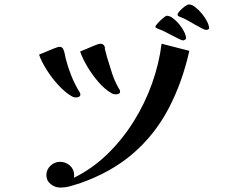

<svg xmlns="http://www.w3.org/2000/svg" viewBox="-20 -845 1040 865"><path d="M342 -419Q342 -412 335.5 -409Q329 -406 323 -406Q311 -406 302 -412Q273 -429 243.5 -461Q214 -493 190.5 -530Q167 -567 156 -599Q166 -603 185 -611Q204 -619 222.5 -626.5Q241 -634 249 -634Q260 -634 265 -623.5Q270 -613 272 -600.5Q274 -588 276 -581Q286 -543 300.5 -506Q315 -469 336 -434Q338 -431 340 -427.5Q342 -424 342 -419ZM833 -616Q801 -473 739.5 -356Q678 -239 580 -154Q482 -69 339 -19Q318 -12 296 -6Q274 0 251 0Q228 0 208.5 -15.5Q189 -31 189 -56Q189 -81 207.5 -98.5Q226 -116 251 -116Q276 -116 295 -99Q314 -82 314 -56Q314 -53 314 -50Q314 -47 313 -44Q396 -85 463.5 -150.5Q531 -216 582 -297.5Q633 -379 665 -469Q697 -559 708 -648ZM521 -432Q521 -425 514.5 -422.5Q508 -420 502 -420Q490 -420 481 -426Q452 -443 424 -475Q396 -507 374 -544Q352 -581 341 -613Q351 -617 370 -625Q389 -633 407 -640.5Q425 -648 433 -648Q446 -648 451 -636Q453 -633 452.5 -629.5Q452 -626 453 -623Q455 -614 457.5 -605.5Q460 -597 462 -588Q473 -552 484.5 -516Q496 -480 515 -447Q517 -444 519 -440.5Q521 -437 521 -432ZM818 -673Q818 -669 813.5 -666Q809 -663 805 -663Q799 -663 781 -672Q763 -681 744.5 -691Q726 -701 717 -705Q714 -707 705 -710Q696 -713 688 -717Q680 -721 680 -724Q680 -729 691 -741Q702 -753 714.5 -763.5Q727 -774 732 -774Q744 -774 759 -763Q774 -752 787.5 -735.5Q801 -719 809.5 -702Q818 -685 818 -673ZM922 -718Q922 -714 917 -712Q912 -710 909 -710Q904 -710 890 -717Q876 -724 859.5 -733.5Q843 -743 828 -751.5Q813 -760 806 -763Q802 -765 791 -769Q780 -773 780 -778Q780 -785 790 -796Q800 -807 812.5 -816Q825 -825 831 -825Q844 -825 859.5 -813Q875 -801 889.5 -783.5Q904 -766 913 -748Q922 -730 922 -718Z"/></svg>

Font: Kaisei Decol Medium
Style: Regular
Weight: 500
Designer: Font-Kai, 金井和夫
Foundry: KAZUO KANAI
Version: Version 5.003